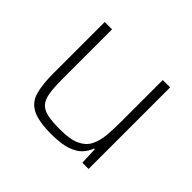

<svg xmlns="http://www.w3.org/2000/svg" viewBox="-123 -676 849 849"><g transform="rotate(45 301.5 -251.0)"><path d="M281 8Q201 8 161.5 -12Q122 -32 109.5 -75.5Q97 -119 97 -190V-510H143V-201Q143 -146 148.5 -113Q154 -80 170 -63Q186 -46 216 -40Q246 -34 294 -34Q356 -34 390 -50Q424 -66 438.5 -95Q453 -124 456.5 -162.5Q460 -201 460 -246V-510H506V0H467L464 -81H459Q451 -57 432.5 -37Q414 -17 378 -4.5Q342 8 281 8Z"/></g></svg>

Font: Saira ExtraLight
Style: Regular
Weight: 200
Designer: Hector Gatti with collaboration of the Omnibus-Type team
Foundry: Omnibus-Type
Version: Version 1.100; ttfautohint (v1.8.3)